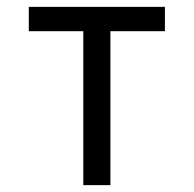

<svg xmlns="http://www.w3.org/2000/svg" viewBox="-20 -540 565 560"><path d="M223 0V-449H64V-520H461V-449H302V0Z"/></svg>

Font: Iosevka Pride
Style: Regular
Weight: 400
Monospace: yes
Designer: Belleve Invis
Foundry: Belleve Invis
Version: Version 30.3.1; ttfautohint (v1.8.4)